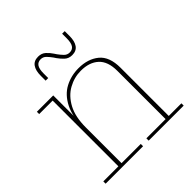

<svg xmlns="http://www.w3.org/2000/svg" viewBox="-183 -812 946 946"><g transform="rotate(-45 290.0 -339.0)"><path d="M318 0V-16H452V-352Q452 -418 418 -449Q384 -480 325 -480Q279 -480 237.5 -457Q196 -434 170.5 -386.5Q145 -339 145 -265H135Q135 -349 161 -400Q187 -451 230.5 -474Q274 -497 326 -497Q391 -497 432.5 -463Q474 -429 474 -352V-16H562V0ZM18 0V-16H123V-474H29V-490H143V-336H145V-16H279V0ZM350 -564Q326 -564 310.5 -578.5Q295 -593 284 -609L276 -621L291 -633L299 -621Q309 -607 321 -594.5Q333 -582 350 -582Q370 -582 379.5 -596.5Q389 -611 389 -642V-674H407V-640Q407 -604 393 -584Q379 -564 350 -564ZM168 -602Q168 -638 182 -658Q196 -678 225 -678Q249 -678 264.5 -664Q280 -650 291 -633L299 -621L284 -609L276 -621Q266 -635 254 -647.5Q242 -660 225 -660Q206 -660 196 -646Q186 -632 186 -600V-568H168Z"/></g></svg>

Font: Montagu Slab 144pt Thin
Style: Regular
Weight: 250
Version: Version 1.000